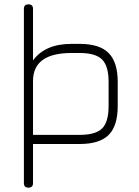

<svg xmlns="http://www.w3.org/2000/svg" viewBox="-20 -664 642 884"><path d="M90 179V-623Q90 -644 111 -644Q132 -644 132 -623V-386Q188 -462 309 -462H347Q438 -462 480 -420Q522 -378 522 -287V-176Q522 -84 480 -42.5Q438 -1 347 -1H132V179Q132 200 111 200Q90 200 90 179ZM132 -43H347Q420 -43 450 -72.5Q480 -102 480 -176V-287Q480 -360 450 -390Q420 -420 347 -420H309Q132 -420 132 -291Z"/></svg>

Font: Jura Light
Style: Regular
Weight: 300
Designer: Daniel Johnson, Alexei Vanyashin
Foundry: Daniel Johnson
Version: Version 5.103